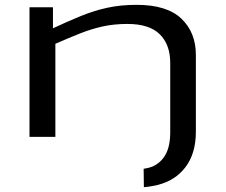

<svg xmlns="http://www.w3.org/2000/svg" viewBox="-20 -566 933 794"><path d="M790 -21Q790 68 747.5 124.5Q705 181 631 199Q618 202 604 204.5Q590 207 575 208L574 132Q595 129 610 123Q646 107 665 72.5Q684 38 684 -20V-305Q684 -382 640.5 -424.5Q597 -467 507 -467Q451 -467 404 -456.5Q357 -446 310.5 -427.5Q264 -409 209 -385V0H102V-536H199V-449Q261 -478 315 -500Q369 -522 424 -534Q479 -546 545 -546Q670 -546 730 -489Q790 -432 790 -339Z"/></svg>

Font: Georama ExtraExtended
Style: Regular
Weight: 400
Width: 8
Designer: Jean-Baptiste Levee
Foundry: Production Type
Version: Version 1.000